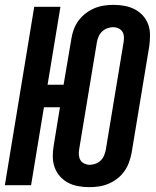

<svg xmlns="http://www.w3.org/2000/svg" viewBox="-22 -763 642 791"><path d="M346 8Q323 8 300.5 4Q278 0 259 -10Q240 -20 225.5 -36Q211 -52 203.5 -72.5Q196 -93 195.5 -116Q195 -139 199 -162L225 -321H159L106 0H-2L119 -735H227L174 -414H240L272 -603Q275 -623 282 -642Q289 -661 301.5 -678Q314 -695 331 -708Q348 -721 367 -729Q386 -737 406 -740Q426 -743 445 -743Q468 -743 490.5 -739Q513 -735 532.5 -725Q552 -715 566.5 -699Q581 -683 588.5 -662.5Q596 -642 596 -619Q596 -596 593 -573L520 -132Q516 -112 509 -93Q502 -74 490 -57Q478 -40 461 -27Q444 -14 425 -6Q406 2 386 5Q366 8 346 8ZM347 -84Q359 -84 371.5 -88.5Q384 -93 393 -102Q402 -111 407 -123Q412 -135 414 -147L487 -588Q489 -599 488.5 -611Q488 -623 482.5 -632Q477 -641 466.5 -646Q456 -651 444 -651Q432 -651 420 -646.5Q408 -642 398.5 -633Q389 -624 384 -612Q379 -600 377 -588L304 -147Q302 -136 303 -124Q304 -112 309.5 -103Q315 -94 325.5 -89Q336 -84 347 -84Z"/></svg>

Font: Iosevka SS04 Semibold Extended
Style: Italic
Weight: 600
Width: 7
Italic angle: -9°
Monospace: yes
Designer: Belleve Invis
Foundry: Belleve Invis
Version: Version 19.0.0; ttfautohint (v1.8.4)